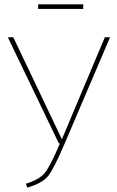

<svg xmlns="http://www.w3.org/2000/svg" viewBox="-20 -852 536 881"><path d="M362 -811H155V-832H362ZM485 -681 277 -194Q227 -77 200.5 -44Q174 -11 105 9L99 -9Q160 -28 185 -58Q210 -88 255 -194H250L16 -681H41L264 -213L461 -681Z"/></svg>

Font: FiraGO Thin
Style: Regular
Weight: 100
Designer: bBox Type
Foundry: bBox Type GmbH
Version: Version 1.001;PS 001.001;hotconv 1.0.88;makeotf.lib2.5.64775